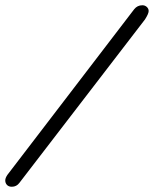

<svg xmlns="http://www.w3.org/2000/svg" viewBox="-33 -710 586 731"><path d="M12 1Q0 1 -6.5 -6Q-13 -13 -13 -23Q-13 -32 -5 -44L478 -675Q490 -690 509 -690Q519 -690 526 -683.5Q533 -677 533 -668Q533 -658 519 -636L41 -14Q30 1 12 1Z"/></svg>

Font: Comic Neue
Style: Italic
Weight: 400
Italic angle: -12°
Designer: Craig Rozynski
Foundry: Craig Rozynski
Version: Version 2.003